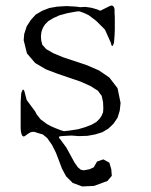

<svg xmlns="http://www.w3.org/2000/svg" viewBox="-20 -509 540 685"><path d="M55.7 -175.8Q63.5 -203.1 69.3 -174.8L75.2 -152.3L105.5 -111.3L110.4 -101.6L117.2 -92.8L125 -83L135.7 -75.2L147.5 -66.4L162.1 -58.6L177.7 -51.8L195.3 -44.9L208 -41L226.6 -43L258.8 -47.9L285.2 -55.7L307.6 -64.5L324.2 -74.2L335.9 -85.9L342.8 -96.7L347.7 -108.4L348.6 -122.1L347.7 -144.5L342.8 -167L329.1 -185.5L302.7 -202.1L267.6 -217.8L184.6 -246.1L143.6 -261.7L105.5 -284.2L76.2 -318.4L64.5 -365.2L66.4 -387.7L75.2 -415L89.8 -437.5L107.4 -457L130.9 -470.7L156.2 -480.5L184.6 -485.4L216.8 -487.3L252 -485.4L265.6 -483.4L284.2 -484.4L305.7 -481.4L326.2 -475.6L337.9 -470.7L369.1 -486.3Q385.7 -495.1 388.7 -475.6V-464.8L389.6 -446.3V-402.3L388.7 -381.8L386.7 -356.4Q379.9 -333 375 -357.4L354.5 -403.3L323.2 -434.6L310.5 -444.3L295.9 -455.1L279.3 -462.9L262.7 -468.8L252 -467.8L219.7 -461.9L191.4 -454.1L169.9 -444.3L152.3 -433.6L140.6 -421.9L132.8 -409.2L127.9 -395.5L126 -379.9L127 -365.2L130.9 -349.6L144.5 -334L169.9 -319.3L205.1 -304.7L290 -276.4L333 -257.8L370.1 -232.4L399.4 -194.3L410.2 -141.6L407.2 -114.3L399.4 -88.9L384.8 -67.4L366.2 -49.8L344.7 -37.1L319.3 -29.3L292 -24.4L260.7 -23.4L235.4 -25.4L214.8 -24.4L199.2 -23.4Q183.6 -22.5 195.3 -11.7L216.8 17.6L246.1 71.3L257.8 87.9L268.6 96.7L279.3 98.6L299.8 94.7L314.5 87.9L326.2 67.4L348.6 59.6L370.1 71.3L377 94.7L378.9 118.2L363.3 136.7L315.4 154.3L273.4 156.2L239.3 143.6L215.8 120.1L201.2 92.8L179.7 36.1L166 8.8L148.4 -16.6L132.8 -29.3L112.3 -35.2Q96.7 -43 82 -33.2L68.4 -23.4Q58.6 -17.6 54.7 -39.1L53.7 -51.8V-65.4V-122.1V-145.5ZM109.4 -50.8 110.4 -49.8 111.3 -52.7Z"/></svg>

Font: B2 Hana
Style: Regular
Weight: 500
Version: 2020-08-05; (max)